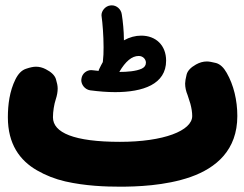

<svg xmlns="http://www.w3.org/2000/svg" viewBox="-20 -619 910 715"><path d="M9.3 -182.1C9.3 -83 53.2 -21.5 118.2 15.6C150.4 34.2 185.5 47.9 223.1 56.6C298.3 73.7 374 76.2 426.8 76.2C485.4 76.2 595.2 73.2 689.9 40C785.2 6.3 863.8 -60.1 863.8 -187C863.8 -245.6 850.1 -302.7 824.2 -347.7C813 -367.7 799.8 -379.9 784.7 -384.3C769.5 -388.2 757.8 -390.1 750.5 -390.1C736.3 -390.1 723.1 -386.2 710 -378.9C689.9 -367.7 678.2 -355 674.8 -340.8C671.4 -326.7 669.4 -315.4 669.4 -308.1C669.4 -293.9 672.4 -279.8 678.7 -264.6C680.7 -259.3 684.1 -248.5 689 -232.4C693.4 -215.8 695.8 -200.7 695.8 -187C695.8 -132.3 589.8 -90.8 426.8 -90.8C255.4 -90.8 177.2 -125 177.2 -182.1C177.2 -203.6 181.6 -231 187.5 -248.5C192.4 -263.2 194.8 -276.9 194.8 -289.6C194.8 -299.3 192.4 -311 188 -325.2C183.1 -339.4 170.4 -351.1 150.4 -361.3C138.2 -367.7 126 -370.6 113.8 -370.6C104.5 -370.6 92.3 -368.2 76.7 -362.8C60.5 -357.4 47.9 -344.2 37.6 -323.7C15.6 -279.3 9.3 -229 9.3 -182.1ZM283.2 -325.2C282.7 -323.7 282.7 -321.8 282.7 -320.3C282.7 -304.2 295.4 -286.1 315.4 -282.7C349.1 -278.3 379.9 -275.9 408.7 -275.9C512.7 -275.9 598.6 -305.2 598.6 -393.1C598.6 -450.2 560.5 -486.3 505.9 -486.3C483.9 -486.3 462.4 -480.5 441.4 -468.8V-472.7C441.4 -502.4 437.5 -541 433.6 -564.9C431.2 -585 414.1 -599.1 396.5 -599.1C394.5 -599.1 392.6 -599.1 390.1 -598.6C372.1 -596.2 357.9 -578.6 357.9 -562.5C357.9 -561 357.9 -559.1 358.4 -557.6C361.8 -533.7 365.7 -486.8 365.7 -443.4C365.7 -423.3 365.2 -407.2 363.3 -392.1C362.8 -390.6 362.8 -389.2 362.8 -387.7C358.4 -379.9 354 -371.6 350.1 -363.3C348.6 -360.8 347.7 -357.9 347.2 -355C339.8 -355.5 332.5 -356.4 325.2 -357.4C323.2 -357.9 321.3 -357.9 319.3 -357.9C303.7 -357.9 285.6 -346.2 283.2 -325.2ZM496.6 -410.6C513.7 -410.6 523.4 -397 523.4 -385.7C523.4 -375.5 518.1 -368.2 507.8 -363.3C486.3 -353.5 453.1 -351.1 424.3 -351.1C447.3 -390.6 471.2 -410.6 496.6 -410.6Z"/></svg>

Font: Mikhak Black
Style: Regular
Weight: 900
Designer: Amin Abedi
Version: Version 3.2